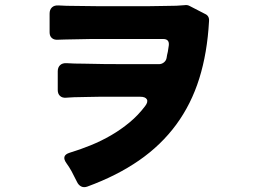

<svg xmlns="http://www.w3.org/2000/svg" viewBox="-20 -749 1040 778"><path d="M292 -12Q287 -22 281.5 -32.5Q276 -43 270 -55Q260 -73 249 -88Q227 -119 262 -130Q305 -143 348 -160.5Q391 -178 430.5 -201Q470 -224 505 -253Q540 -282 568 -319Q581 -336 575 -346.5Q569 -357 548 -357H384Q355 -356 329 -356Q303 -356 280 -355Q270 -354 262 -354Q254 -354 247 -353Q232 -352 223 -360.5Q214 -369 214 -384V-460Q214 -476 223.5 -485Q233 -494 250 -493Q265 -492 282.5 -491.5Q300 -491 321 -491Q357 -490 402 -489.5Q447 -489 502 -489H624Q635 -489 644 -496Q653 -503 655 -514Q656 -520 657 -526Q658 -532 660 -539L664 -565Q667 -591 641 -591H351L247 -589Q237 -589 229 -588.5Q221 -588 214 -588Q199 -587 190 -595Q181 -603 181 -618V-694Q181 -710 190.5 -719Q200 -728 217 -727Q232 -726 249.5 -725.5Q267 -725 288 -725Q324 -724 369 -724Q414 -724 469 -724H512Q553 -724 588 -724Q623 -724 652 -725Q700 -725 727 -728Q739 -730 748 -725L810 -693Q829 -685 827 -663Q820 -535 787.5 -431Q755 -327 694 -244Q633 -161 543.5 -99Q454 -37 334 7Q320 12 309 6.5Q298 1 292 -12Z"/></svg>

Font: Higure Gothic Black
Style: Regular
Weight: 900
Designer: Yoshimichi Ohira
Foundry: Positype
Version: Version 1.000